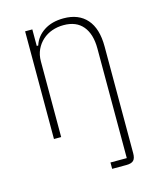

<svg xmlns="http://www.w3.org/2000/svg" viewBox="-109 -597 722 875"><g transform="rotate(-15 252.0 -160.0)"><path d="M311 170H388V-347Q388 -415 357 -452.5Q326 -490 266 -490Q237 -490 211.5 -481Q186 -472 166.5 -454.5Q147 -437 135.5 -412.5Q124 -388 124 -357V0H90V-508H124V-430H131Q144 -471 181.5 -495.5Q219 -520 274 -520Q345 -520 383.5 -476Q422 -432 422 -348V156Q422 180 412 190Q402 200 378 200H311Z"/></g></svg>

Font: IBM Plex Sans Cond ExtLt
Style: Regular
Weight: 200
Width: 3
Designer: Mike Abbink, Paul van der Laan, Pieter van Rosmalen
Foundry: Bold Monday
Version: Version 1.3